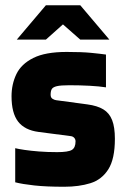

<svg xmlns="http://www.w3.org/2000/svg" viewBox="-20 -702 480 732"><path d="M173 -341Q173 -330 180 -325.5Q187 -321 194 -320L313 -304Q351 -299 374 -285Q397 -271 407.5 -244Q418 -217 418 -173Q418 -96 393 -56.5Q368 -17 324.5 -3.5Q281 10 225 10Q156 10 110.5 5Q65 0 38 -7V-137Q50 -134 73.5 -130.5Q97 -127 129 -124.5Q161 -122 198 -122Q240 -122 254 -130.5Q268 -139 268 -163Q268 -171 263 -176.5Q258 -182 250 -183L127 -199Q74 -206 49 -238.5Q24 -271 24 -335Q24 -381 42.5 -419.5Q61 -458 107 -481Q153 -504 234 -504Q292 -504 327.5 -500.5Q363 -497 384 -494V-369Q359 -373 322 -375Q285 -377 244 -377Q212 -377 197 -373.5Q182 -370 177.5 -362.5Q173 -355 173 -341ZM286 -551 220 -609 155 -551H44L155 -682H286L397 -551Z"/></svg>

Font: Blinker
Style: Regular
Weight: 400
Designer: Juergen Huber
Foundry: supertype
Version: 1.017